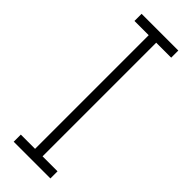

<svg xmlns="http://www.w3.org/2000/svg" viewBox="-236 -722 743 743"><g transform="rotate(45 135.5 -350.0)"><path d="M236 0V-39H154V-661H236V-700H35V-661H113V-39H35V0Z"/></g></svg>

Font: Josefin Slab Thin
Style: Regular
Weight: 400
Version: Version 2.000